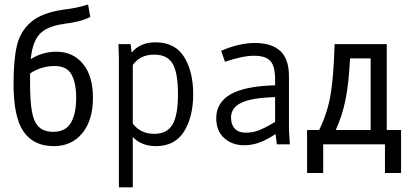

<svg xmlns="http://www.w3.org/2000/svg" viewBox="-20 -630 1790 838"><path d="M385.7 -204.1Q385.7 -105.5 339.4 -48.8Q293 7.8 214.8 7.8Q127 7.8 83 -55.2Q39.1 -118.2 39.1 -264.6Q39.1 -368.2 53.7 -430.7Q68.4 -493.2 115.2 -533.7Q162.1 -574.2 256.8 -587.9Q282.2 -590.8 310.1 -596.2Q337.9 -601.6 364.3 -610.4L374 -555.7Q349.6 -543.9 322.3 -537.1Q294.9 -530.3 256.8 -525.4Q182.6 -514.6 151.9 -480Q121.1 -445.3 114.3 -372.1Q166 -404.3 225.6 -404.3Q298.8 -404.3 342.3 -351.1Q385.7 -297.9 385.7 -204.1ZM312.5 -204.1Q312.5 -266.6 292.5 -304.2Q272.5 -341.8 218.8 -341.8Q160.2 -341.8 111.3 -309.6V-264.6Q111.3 -186.5 119.6 -141.6Q127.9 -96.7 149.9 -75.7Q171.9 -54.7 211.9 -54.7Q266.6 -54.7 289.6 -94.2Q312.5 -133.8 312.5 -204.1Z M823.2 -218.8Q823.2 -121.1 783.7 -56.6Q744.1 7.8 660.2 7.8Q597.7 7.8 559.6 -32.2V187.5H499V-375L497.1 -437.5H549.8L554.7 -400.4Q591.8 -445.3 658.2 -445.3Q744.1 -445.3 783.7 -381.3Q823.2 -317.4 823.2 -218.8ZM756.8 -218.8Q756.8 -312.5 733.4 -352.1Q710 -391.6 653.3 -391.6Q591.8 -391.6 559.6 -346.7V-90.8Q592.8 -45.9 653.3 -45.9Q709 -45.9 732.9 -86.4Q756.8 -127 756.8 -218.8Z M1188.5 0 1182.6 -44.9Q1147.5 -21.5 1114.7 -8.8Q1082 3.9 1044.9 3.9Q994.1 3.9 959 -26.9Q923.8 -57.6 923.8 -114.3Q923.8 -181.6 985.4 -217.8Q1046.9 -253.9 1180.7 -257.8V-283.2Q1180.7 -341.8 1159.7 -364.3Q1138.7 -386.7 1088.9 -386.7Q1039.1 -386.7 961.9 -360.4L945.3 -408.2Q1023.4 -442.4 1092.8 -442.4Q1165 -442.4 1203.1 -407.7Q1241.2 -373 1241.2 -296.9V-62.5L1245.1 0ZM1054.7 -50.8Q1084 -50.8 1112.8 -62.5Q1141.6 -74.2 1180.7 -97.7V-206.1Q1077.1 -203.1 1032.7 -181.2Q988.3 -159.2 988.3 -117.2Q988.3 -85.9 1004.9 -68.4Q1021.5 -50.8 1054.7 -50.8Z M1730.5 -62.5V125H1660.2V0H1390.6V125H1320.3V-62.5H1373Q1410.2 -139.6 1423.3 -219.2Q1436.5 -298.8 1440.4 -437.5H1668V-62.5ZM1597.7 -375H1507.8Q1502.9 -271.5 1488.8 -198.7Q1474.6 -126 1445.3 -62.5H1597.7Z"/></svg>

Font: Sudo Light
Style: Regular
Weight: 300
Monospace: yes
Designer: Jens Kutilek
Foundry: Jens Kutilek
Version: Version 0.040